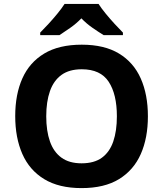

<svg xmlns="http://www.w3.org/2000/svg" viewBox="-20 -954 836 984"><path d="M738 -358Q738 -247 701.5 -164.5Q665 -82 590 -36Q515 10 398 10Q282 10 206.5 -36Q131 -82 94.5 -165Q58 -248 58 -359Q58 -470 94.5 -552Q131 -634 206.5 -679.5Q282 -725 399 -725Q515 -725 590 -679.5Q665 -634 701.5 -551.5Q738 -469 738 -358ZM217 -358Q217 -283 236 -229Q255 -175 295 -146Q335 -117 398 -117Q463 -117 502.5 -146Q542 -175 560.5 -229Q579 -283 579 -358Q579 -471 537 -535Q495 -599 399 -599Q335 -599 295 -570Q255 -541 236 -487Q217 -433 217 -358ZM485 -934Q499 -912 521.5 -884.5Q544 -857 568 -831Q592 -805 610 -787V-774H511Q485 -790 454 -811.5Q423 -833 397 -860Q371 -833 341 -812Q311 -791 285 -774H186V-787Q205 -806 228.5 -831.5Q252 -857 274.5 -884.5Q297 -912 311 -934Z"/></svg>

Font: Noto Sans Cham
Style: Bold
Weight: 700
Version: Version 2.002